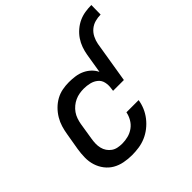

<svg xmlns="http://www.w3.org/2000/svg" viewBox="-194 -901 1068 1068"><g transform="rotate(-45 339.5 -367.5)"><path d="M467 -564Q471 -588 479.5 -612Q488 -636 502.5 -657.5Q517 -679 537.5 -696.5Q558 -714 581 -724.5Q604 -735 629 -739Q654 -743 679 -743L678 -669Q656 -669 634 -663Q612 -657 594.5 -642.5Q577 -628 566.5 -607Q556 -586 552 -564ZM249 8Q218 8 187.5 2Q157 -4 132 -18.5Q107 -33 89 -56.5Q71 -80 62 -108.5Q53 -137 53.5 -168.5Q54 -200 59 -231L76 -331Q80 -356 87.5 -381Q95 -406 109 -429.5Q123 -453 142.5 -472.5Q162 -492 185.5 -505Q209 -518 235 -523Q261 -528 287 -528Q312 -528 336.5 -524.5Q361 -521 382.5 -511Q404 -501 421 -485Q438 -469 448 -448L467 -564H552L512 -320H427L429 -336Q433 -360 428 -382.5Q423 -405 406 -419Q389 -433 366.5 -438.5Q344 -444 320 -444Q303 -444 285.5 -441Q268 -438 251.5 -430.5Q235 -423 220.5 -411Q206 -399 195.5 -384Q185 -369 179 -351.5Q173 -334 170 -317L154 -217Q151 -199 150.5 -181.5Q150 -164 154 -147Q158 -130 167.5 -116Q177 -102 190.5 -92.5Q204 -83 221 -79.5Q238 -76 256 -76Q279 -76 302.5 -82Q326 -88 346 -102.5Q366 -117 378.5 -139Q391 -161 395 -183H491Q487 -156 476 -130Q465 -104 447 -81Q429 -58 406 -40Q383 -22 357 -11Q331 0 303.5 4Q276 8 249 8Z"/></g></svg>

Font: Iosevka Md Ex Obl
Style: Regular
Weight: 500
Width: 7
Italic angle: -9°
Monospace: yes
Designer: Belleve Invis
Foundry: Belleve Invis
Version: Version 32.5.0; ttfautohint (v1.8.4)